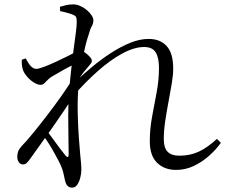

<svg xmlns="http://www.w3.org/2000/svg" viewBox="-20 -808 1040 878"><path d="M785 -31Q732 -31 698.5 -63.5Q665 -96 665 -162Q665 -218 675.5 -274.5Q686 -331 696.5 -387Q707 -443 707 -497Q707 -544 692 -568.5Q677 -593 639 -593Q594 -593 539.5 -563.5Q485 -534 429 -484.5Q373 -435 321 -376L322 -432Q359 -467 401 -502Q443 -537 487 -565.5Q531 -594 575 -612Q619 -630 660 -630Q712 -630 742 -597.5Q772 -565 772 -495Q772 -465 765.5 -426Q759 -387 750.5 -342.5Q742 -298 735.5 -254Q729 -210 729 -172Q729 -132 746.5 -114Q764 -96 800 -96Q849 -96 889 -114.5Q929 -133 972 -173L990 -155Q968 -124 936 -95.5Q904 -67 866 -49Q828 -31 785 -31ZM85 -56Q74 -56 66.5 -66Q59 -76 59 -91Q59 -105 63 -115.5Q67 -126 80 -141Q98 -159 128 -195.5Q158 -232 193.5 -278Q229 -324 262.5 -371.5Q296 -419 321 -461L319 -373Q300 -342 274.5 -304.5Q249 -267 222 -228Q195 -189 168.5 -152.5Q142 -116 121 -86Q112 -73 104 -64.5Q96 -56 85 -56ZM310 50Q297 50 289 42Q281 34 277 16Q273 -2 270 -16Q267 -30 260 -47Q255 -59 245 -78Q235 -97 222 -120Q209 -143 195 -164Q181 -185 169 -201L185 -223Q200 -203 218.5 -177.5Q237 -152 254 -129.5Q271 -107 280 -96Q294 -81 294 -103Q294 -132 293 -178.5Q292 -225 292 -280Q292 -335 296 -388Q300 -440 305.5 -489.5Q311 -539 316.5 -581Q322 -623 326.5 -656Q331 -689 331 -709Q331 -726 326.5 -732Q322 -738 308 -743Q299 -746 285 -750Q271 -754 255 -757L254 -777Q267 -781 282.5 -784.5Q298 -788 315 -788Q330 -788 346.5 -781Q363 -774 376.5 -762.5Q390 -751 398.5 -738.5Q407 -726 407 -715Q407 -700 399.5 -687.5Q392 -675 384 -645Q379 -631 372.5 -606Q366 -581 359 -548.5Q352 -516 346.5 -479Q341 -442 338 -405Q334 -347 335.5 -287.5Q337 -228 340.5 -179.5Q344 -131 347 -99Q349 -80 350.5 -63.5Q352 -47 352 -31Q352 -14 347 5Q342 24 333 37Q324 50 310 50ZM166 -420Q152 -420 134.5 -431Q117 -442 103 -458.5Q89 -475 84 -491Q81 -502 80 -513.5Q79 -525 80 -535L98 -541Q110 -517 121.5 -505Q133 -493 146 -493Q156 -493 181.5 -502.5Q207 -512 237 -526Q267 -540 292 -552.5Q317 -565 327 -571Q336 -576 342 -577.5Q348 -579 357 -575Q365 -571 375.5 -562.5Q386 -554 393 -545.5Q400 -537 400 -531Q400 -522 393 -514.5Q386 -507 377 -495Q364 -481 351.5 -463Q339 -445 326 -425L330 -483Q334 -491 339 -503Q344 -515 347 -527Q325 -517 300.5 -504.5Q276 -492 254 -479Q232 -466 214 -456Q204 -449 196.5 -441Q189 -433 182 -426.5Q175 -420 166 -420Z"/></svg>

Font: Noto Serif TC
Style: Regular
Weight: 400
Designer: Ryoko NISHIZUKA  (kana & ideographs); Frank Grießhammer (Latin, Greek & Cyrillic); Wenlong ZHANG  (bopomofo); Sandoll Co
Foundry: Adobe
Version: Version 2.003-H1;hotconv 1.1.1;makeotfexe 2.6.0